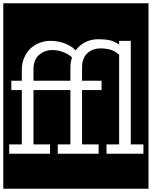

<svg xmlns="http://www.w3.org/2000/svg" viewBox="-32 -937 925 1170"><path d="M397 -57H320V0H569V-57H468V-388H587V-445H468V-525Q468 -582 499.5 -612Q531 -642 582 -642Q614 -642 642 -634Q670 -626 694 -603V-57H617V0H842V-57H765V-688H694V-665Q668 -685 637.5 -691.5Q607 -698 567 -698Q523 -698 487.5 -680Q452 -662 429 -630Q406 -655 365 -671.5Q324 -688 276 -688Q240 -688 208 -675.5Q176 -663 152.5 -640Q129 -617 115 -584.5Q101 -552 101 -512V-445H37V-388H101V-57H24V0H273V-57H172V-388H397ZM172 -515Q172 -572 205.5 -602Q239 -632 287 -632Q322 -632 355 -619Q388 -606 407 -587Q402 -573 399.5 -556.5Q397 -540 397 -522V-445H172ZM-12 -917H873V213H-12Z"/></svg>

Font: Zilla Slab Regular Highlight
Style: Regular
Weight: 410
Designer: Typotheque Type Foundry
Foundry: Typotheque type foundry
Version: Version 1.0; 2017